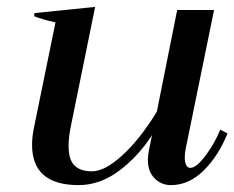

<svg xmlns="http://www.w3.org/2000/svg" viewBox="-20 -527 680 557"><path d="M640 -140Q614 -75 571 -32.5Q528 10 476 10Q448 10 428.5 -9.5Q409 -29 409 -63Q409 -76 412 -91L421 -135Q381 -73 325.5 -31.5Q270 10 208 10Q73 10 73 -107Q73 -131 79 -159L141 -462Q101 -471 79 -480L80 -489L256 -507L186 -163Q179 -131 179 -103Q179 -64 196 -47Q213 -30 247 -30Q284 -30 335 -76.5Q386 -123 435 -203L494 -498H601L519 -97Q516 -84 516 -70Q516 -57 520 -48.5Q524 -40 532 -40Q550 -40 577 -76.5Q604 -113 619 -151Z"/></svg>

Font: Trirong Medium
Style: Italic
Weight: 500
Italic angle: -12°
Designer: Katatrad Team
Foundry: CadsonDemak
Version: Version 1.001